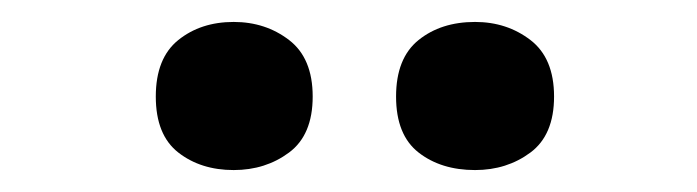

<svg xmlns="http://www.w3.org/2000/svg" viewBox="-20 -775 635 175"><path d="M122 -687Q122 -722 142.5 -738.5Q163 -755 193 -755Q222 -755 243.5 -738.5Q265 -722 265 -687Q265 -652 243.5 -636Q222 -620 193 -620Q163 -620 142.5 -636Q122 -652 122 -687ZM341 -687Q341 -722 361.5 -738.5Q382 -755 413 -755Q442 -755 463.5 -738.5Q485 -722 485 -687Q485 -652 463.5 -636Q442 -620 413 -620Q382 -620 361.5 -636Q341 -652 341 -687Z"/></svg>

Font: Noto Sans Oriya
Style: Bold
Weight: 700
Designer: Amélie Bonet and Sol Matas
Foundry: Google LLC
Version: Version 2.006; ttfautohint (v1.8.4.7-5d5b)